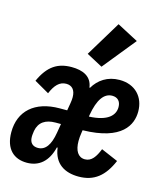

<svg xmlns="http://www.w3.org/2000/svg" viewBox="-128 -895 849 997"><g transform="rotate(15 296.5 -397.0)"><path d="M110.1 12.1C176.1 12.1 221.9 -27 241.1 -105.1H245C256 -19.9 315 12.1 388.1 12.1C471.9 12.1 524.1 -30.9 561.1 -117.9L470.2 -157C453.1 -114 432.9 -83.1 397 -83.1C360.1 -83.1 340.9 -115.1 340.9 -166.9C340.9 -179 342 -197.1 345.2 -214.8L346.9 -225.9C558.9 -230.1 600.9 -323.2 600.9 -394.2C600.9 -471.9 550.1 -528.1 465.9 -528.1C400.9 -528.1 354 -495 327.1 -448.9H323.9C316.1 -508.2 267 -528.1 208.1 -528.1C133.9 -528.1 83.1 -497.2 44 -410.9L123.9 -365.1C143.1 -410.9 166.9 -437.1 203.1 -437.1C234 -437.1 252.8 -416.9 252.8 -377.8C252.8 -369 252.1 -359 250 -346.9L242.9 -305H203.1C68.9 -305 -8.2 -234 -8.2 -121.1C-8.2 -29.8 40.8 12.1 110.1 12.1ZM100.9 -125C100.9 -127.1 100.9 -138.1 104 -157C112.9 -206 148.1 -228 201 -228H230.1L221.9 -179C210.9 -111.9 186.1 -77.1 146 -77.1C120 -77.1 100.9 -90.9 100.9 -125ZM269.9 -616.1 356.2 -570 498.9 -746.1 384.9 -806.1ZM360.1 -302.9 361.2 -311.1C376.1 -399.1 407 -438.9 449.9 -438.9C478 -438.9 496.1 -421.9 496.1 -389.9C496.1 -345.9 460.9 -307.2 360.1 -302.9Z"/></g></svg>

Font: Margiela Mono Italic Bold It
Style: Regular
Weight: 700
Designer: Mike Abbink, Paul van der Laan, Pieter van Rosmalen
Foundry: Bold Monday
Version: Version 2.003 2021